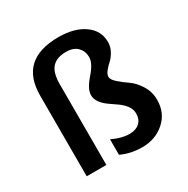

<svg xmlns="http://www.w3.org/2000/svg" viewBox="-162 -842 975 998"><g transform="rotate(-30 325.5 -343.0)"><path d="M85 0H203V-485Q203 -553 230.5 -583.5Q258 -614 315 -614Q359 -614 382.5 -590Q406 -566 406 -530Q406 -494 360.5 -442Q315 -390 315 -354Q315 -329 331 -308Q347 -287 370 -271Q393 -255 416 -239Q439 -223 455 -201.5Q471 -180 471 -155Q471 -119 449 -99Q427 -79 389 -79Q342 -79 286 -106V-13Q343 14 412 14Q491 14 546 -34.5Q601 -83 601 -162Q601 -210 576 -249.5Q551 -289 521 -309.5Q491 -330 466 -352Q441 -374 441 -391Q441 -406 455 -423.5Q469 -441 485.5 -455.5Q502 -470 516 -495.5Q530 -521 530 -549Q530 -618 472 -659Q414 -700 319 -700Q85 -700 85 -484Z"/></g></svg>

Font: Karmilla
Style: Bold
Weight: 700
Designer: Jonathan Pinhorn
Version: Version 1.000